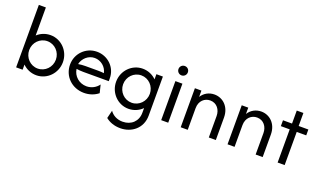

<svg xmlns="http://www.w3.org/2000/svg" viewBox="-84 -1189 3225 1926"><g transform="rotate(20 1528.0 -225.5)"><path d="M282.6 5.6C397.2 5.6 490.3 -90.3 490.3 -208.3C490.3 -326.4 397.2 -422.2 282.6 -422.2C227.8 -422.2 178.5 -401.4 141.7 -367.4V-666.7H66.7V0H136.1V-54.9C173.6 -17.4 225 5.6 282.6 5.6ZM272.9 -62.5C193.8 -62.5 130.6 -127.8 130.6 -208.3C130.6 -288.9 193.8 -354.2 272.9 -354.2C352.1 -354.2 415.3 -288.9 415.3 -208.3C415.3 -127.8 352.1 -62.5 272.9 -62.5Z M793.1 8.3C850 8.3 902.8 -10.4 943.1 -43.1L922.2 -128.5C894.4 -88.9 846.5 -62.5 793.8 -62.5C714.6 -62.5 651.4 -118.8 641.7 -193.1C666 -189.6 691 -187.5 715.3 -187.5H987.5V-218.1C987.5 -335.4 892.4 -425 777.1 -425C659.7 -425 565.3 -330.6 565.3 -212.5C565.3 -88.2 661.8 8.3 793.1 8.3ZM639.6 -243.8C653.5 -306.9 709 -358.3 777.1 -358.3C843.1 -358.3 900.7 -311.1 913.9 -246.5C893.8 -248.6 873.6 -250 853.5 -250H715.3C690.3 -250 664.6 -247.9 639.6 -243.8Z M1256.2 216.7C1375 216.7 1481.9 136.8 1481.9 0V-416.7H1412.5V-361.8C1375 -399.3 1323.6 -422.2 1266 -422.2C1151.4 -422.2 1058.3 -326.4 1058.3 -208.3C1058.3 -90.3 1151.4 5.6 1266 5.6C1323.6 5.6 1375 -17.4 1412.5 -54.9V-4.2C1412.5 84.7 1348.6 147.2 1255.6 147.2C1195.1 147.2 1147.9 120.1 1120.1 79.9L1099.3 164.6C1139.6 197.2 1192.4 216.7 1256.2 216.7ZM1275.7 -62.5C1196.5 -62.5 1133.3 -127.8 1133.3 -208.3C1133.3 -288.9 1196.5 -354.2 1275.7 -354.2C1354.9 -354.2 1418.1 -288.9 1418.1 -208.3C1418.1 -127.8 1354.9 -62.5 1275.7 -62.5Z M1652.8 -491.7C1681.2 -491.7 1702.8 -513.9 1702.8 -541.7C1702.8 -570.1 1681.2 -591.7 1652.8 -591.7C1625 -591.7 1602.8 -570.1 1602.8 -541.7C1602.8 -513.9 1625 -491.7 1652.8 -491.7ZM1615.3 0H1690.3V-416.7H1615.3Z M1823.6 0H1898.6V-231.2C1898.6 -311.1 1952.8 -354.2 2011.1 -354.2C2082.6 -354.2 2123.6 -295.1 2123.6 -229.2V0H2198.6V-239.6C2198.6 -356.9 2119.4 -425 2031.2 -425C1975 -425 1923.6 -398.6 1893.1 -349.3V-416.7H1823.6Z M2323.6 0H2398.6V-231.2C2398.6 -311.1 2452.8 -354.2 2511.1 -354.2C2582.6 -354.2 2623.6 -295.1 2623.6 -229.2V0H2698.6V-239.6C2698.6 -356.9 2619.4 -425 2531.2 -425C2475 -425 2423.6 -398.6 2393.1 -349.3V-416.7H2323.6Z M2858.3 0H2933.3V-354.2H3034.7V-416.7H2931.2V-555.6H2860.4V-416.7H2763.9V-354.2H2858.3Z"/></g></svg>

Font: Afacad
Style: Regular
Weight: 400
Designer: Kristian Moeller
Foundry: Dicotype
Version: Version 1.000